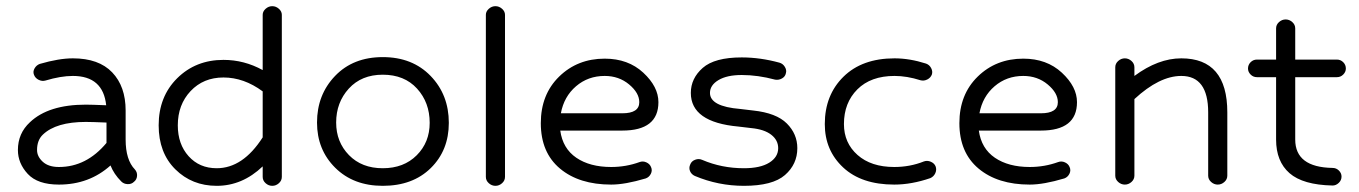

<svg xmlns="http://www.w3.org/2000/svg" viewBox="-20 -590 4403 622"><path d="M171 8Q102 8 70 -26.5Q38 -61 38 -104Q38 -158 77 -194Q137 -251 258 -251Q276 -251 324 -249Q314 -344 216 -344Q177 -344 127 -329Q116 -326 105 -331.5Q94 -337 90 -348Q86 -358 92 -368.5Q98 -379 109 -383Q171 -401 216 -401Q300 -401 343.5 -355.5Q387 -310 387 -232V-138Q387 -72 417 -41Q425 -32 424 -20Q423 -8 414 -1Q406 7 393.5 6.5Q381 6 373 -2Q349 -26 338 -54Q269 8 171 8ZM325 -127V-193Q277 -195 258 -195Q162 -195 119 -154Q100 -136 100 -104Q100 -83 118.5 -66Q137 -49 171 -49Q260 -49 325 -127Z M831 -17V-51Q765 12 682 12Q602 12 548 -41.5Q494 -95 494 -184Q494 -277 554 -336.5Q614 -396 704 -396Q771 -396 831 -363V-542Q831 -553 840.5 -561.5Q850 -570 862 -570Q874 -570 883.5 -561.5Q893 -553 893 -542V-17Q893 -5 883.5 3.5Q874 12 862 12Q850 12 840.5 3.5Q831 -5 831 -17ZM682 -45Q767 -45 831 -145V-294Q770 -339 704 -339Q639 -339 597.5 -295Q556 -251 556 -184Q556 -123 591 -84Q626 -45 682 -45Z M1220 12Q1125 12 1066 -46.5Q1007 -105 1007 -193Q1007 -283 1065.5 -344Q1124 -405 1220 -405Q1316 -405 1375 -344Q1434 -283 1434 -192Q1434 -103 1375.5 -45.5Q1317 12 1220 12ZM1372 -192Q1372 -258 1331 -303Q1290 -348 1220 -348Q1151 -348 1110 -303Q1069 -258 1069 -193Q1069 -130 1110.5 -87.5Q1152 -45 1220 -45Q1288 -45 1330 -87Q1372 -129 1372 -192Z M1554 -17V-542Q1554 -553 1563.5 -561.5Q1573 -570 1585 -570Q1597 -570 1606.5 -561.5Q1616 -553 1616 -542V-17Q1616 -5 1606.5 3.5Q1597 12 1585 12Q1573 12 1563.5 3.5Q1554 -5 1554 -17Z M1960 8Q1856 8 1794 -44Q1732 -96 1732 -191Q1732 -284 1791.5 -342Q1851 -400 1939 -400Q2015 -400 2064 -354.5Q2113 -309 2113 -259Q2113 -167 1996 -167H1795Q1803 -109 1847 -79Q1891 -49 1960 -49Q2008 -49 2052 -65Q2063 -69 2074 -64Q2085 -59 2089 -49Q2094 -38 2088.5 -27Q2083 -16 2072 -12Q2005 8 1960 8ZM1939 -344Q1885 -344 1846 -310.5Q1807 -277 1797 -223H1996Q2051 -223 2051 -259Q2051 -289 2018 -316.5Q1985 -344 1939 -344Z M2390 12Q2307 12 2231 -20Q2220 -25 2215.5 -35.5Q2211 -46 2216 -57Q2220 -68 2232 -72.5Q2244 -77 2255 -72Q2318 -45 2390 -45Q2443 -45 2472 -63Q2501 -81 2501 -110Q2501 -136 2478.5 -153.5Q2456 -171 2414 -175L2372 -180Q2218 -194 2218 -289Q2218 -336 2256.5 -370Q2295 -404 2383 -404Q2443 -404 2505 -387Q2516 -384 2522.5 -373.5Q2529 -363 2526 -353Q2524 -342 2513.5 -336Q2503 -330 2491 -332Q2435 -347 2383 -347Q2335 -347 2307.5 -330.5Q2280 -314 2280 -289Q2280 -245 2378 -237L2420 -232Q2495 -224 2529 -190Q2563 -156 2563 -110Q2563 -58 2523 -23Q2483 12 2390 12Z M2877 8Q2771 8 2711.5 -47.5Q2652 -103 2652 -188Q2652 -282 2712.5 -341.5Q2773 -401 2878 -401Q2927 -401 2980 -384Q2991 -380 2996.5 -369.5Q3002 -359 2999 -349Q2995 -338 2984 -332.5Q2973 -327 2962 -330Q2918 -344 2878 -344Q2801 -344 2757.5 -300.5Q2714 -257 2714 -188Q2714 -127 2758 -88Q2802 -49 2877 -49Q2928 -49 2973 -67Q2984 -71 2995.5 -66Q3007 -61 3011 -51Q3015 -40 3010 -29Q3005 -18 2994 -13Q2933 8 2877 8Z M3316 8Q3212 8 3150 -44Q3088 -96 3088 -191Q3088 -284 3147.5 -342Q3207 -400 3295 -400Q3371 -400 3420 -354.5Q3469 -309 3469 -259Q3469 -167 3352 -167H3151Q3159 -109 3203 -79Q3247 -49 3316 -49Q3364 -49 3408 -65Q3419 -69 3430 -64Q3441 -59 3445 -49Q3450 -38 3444.5 -27Q3439 -16 3428 -12Q3361 8 3316 8ZM3295 -344Q3241 -344 3202 -310.5Q3163 -277 3153 -223H3352Q3407 -223 3407 -259Q3407 -289 3374 -316.5Q3341 -344 3295 -344Z M3593 -21V-372Q3593 -384 3602.5 -392.5Q3612 -401 3624 -401Q3636 -401 3645.5 -392.5Q3655 -384 3655 -372V-344Q3732 -401 3807 -401Q3956 -401 3956 -226V-21Q3956 -9 3946.5 -0.5Q3937 8 3925 8Q3913 8 3903.5 -0.5Q3894 -9 3894 -21V-226Q3894 -344 3807 -344Q3736 -344 3655 -269V-21Q3655 -9 3645.5 -0.5Q3636 8 3624 8Q3612 8 3602.5 -0.5Q3593 -9 3593 -21Z M4311 -340H4176V-138Q4176 -48 4297 -46Q4309 -46 4317.5 -37.5Q4326 -29 4326 -18Q4326 -6 4317 2.5Q4308 11 4297 11Q4201 9 4157.5 -29Q4114 -67 4114 -138V-340H4052Q4040 -340 4031.5 -348.5Q4023 -357 4023 -368Q4023 -380 4031.5 -388.5Q4040 -397 4052 -397H4114V-498Q4114 -510 4123.5 -518.5Q4133 -527 4145 -527Q4157 -527 4166.5 -518.5Q4176 -510 4176 -498V-397H4311Q4323 -397 4331.5 -388.5Q4340 -380 4340 -368Q4340 -357 4331.5 -348.5Q4323 -340 4311 -340Z"/></svg>

Font: Hoogli Medium
Style: Regular
Weight: 500
Designer: Anand Singh Naorem
Foundry: Brand New Type
Version: Version 1.00 b007